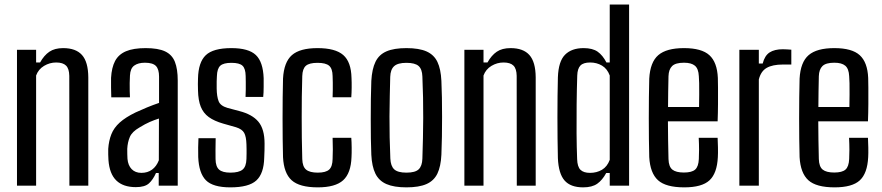

<svg xmlns="http://www.w3.org/2000/svg" viewBox="-20 -820 3894 848"><path d="M55 0V-600H139.5V-544H157Q174.5 -575.5 198 -591.5Q221.5 -607.5 259 -607.5Q315 -607.5 342.2 -577Q369.5 -546.5 370 -478.5V0H286.5L286 -485Q285.5 -516.5 271.8 -530.2Q258 -544 228 -544Q199.5 -544 174.5 -529Q149.5 -514 139.5 -486.5V0Z M580 6.5Q524 6.5 493.8 -22.8Q463.5 -52 459 -113Q458.5 -125.5 458 -137.8Q457.5 -150 458 -162.5Q460.5 -198.5 471.8 -227Q483 -255.5 508.8 -278.8Q534.5 -302 579 -323.5Q602.5 -334.5 629.2 -345.5Q656 -356.5 682.5 -365.5V-481.5Q682.5 -514 668.8 -528.5Q655 -543 620 -543Q590.5 -543 573 -530.5Q555.5 -518 554 -486.5Q553 -472.5 552.8 -453.5Q552.5 -434.5 553 -416.8Q553.5 -399 554 -390H471.5Q471 -410 470.5 -432.8Q470 -455.5 470.5 -476Q473 -521.5 488.2 -550.5Q503.5 -579.5 536.2 -593.5Q569 -607.5 623.5 -607.5Q678.5 -607.5 709.2 -593Q740 -578.5 752.5 -546.8Q765 -515 765 -464.5V0H681V-56H669Q656 -26.5 637.8 -10Q619.5 6.5 580 6.5ZM604.5 -56.5Q632 -56.5 651.5 -70.8Q671 -85 681.5 -112L682 -296.5Q662.5 -290.5 641.8 -281.5Q621 -272.5 596 -257Q563.5 -238.5 553.5 -215.2Q543.5 -192 542 -162.5Q542 -149 542.2 -139Q542.5 -129 543 -118.5Q545.5 -89.5 561.5 -73Q577.5 -56.5 604.5 -56.5Z M997.5 7.5Q920.5 7.5 889.5 -23.8Q858.5 -55 855.5 -126Q855 -148 855.2 -168.5Q855.5 -189 856.5 -209.5H932.5Q931.5 -179.5 931.8 -156.8Q932 -134 932 -117.5Q932.5 -84 947.8 -70.8Q963 -57.5 997.5 -57.5Q1035 -57.5 1051.2 -70.8Q1067.5 -84 1068.5 -118Q1069 -132.5 1069 -142.2Q1069 -152 1069 -161.2Q1069 -170.5 1068.5 -182.5Q1067.5 -216.5 1058.5 -233Q1049.5 -249.5 1022.5 -258L966 -274Q926 -285.5 902 -303Q878 -320.5 866.8 -348.5Q855.5 -376.5 854.5 -420.5Q854 -437.5 854 -448.8Q854 -460 854.5 -473Q856 -545 888.8 -576.2Q921.5 -607.5 1002 -607.5Q1078 -607.5 1110 -577Q1142 -546.5 1144.5 -474.5Q1144.5 -463.5 1144.5 -436.5Q1144.5 -409.5 1142.5 -392H1064.5Q1065.5 -408 1065.5 -425.2Q1065.5 -442.5 1065.5 -458Q1065.5 -473.5 1065 -484.5Q1064.5 -517 1051 -529.8Q1037.5 -542.5 1002 -542.5Q967 -542.5 953 -529.8Q939 -517 938 -484Q937.5 -475 937 -460.8Q936.5 -446.5 937 -428.5Q937.5 -394 945.5 -373.2Q953.5 -352.5 984.5 -343.5L1037 -329.5Q1094 -315 1121.2 -282.5Q1148.5 -250 1148.5 -185.5Q1148.5 -168.5 1148.2 -155Q1148 -141.5 1147 -124Q1145.5 -53.5 1112.2 -23Q1079 7.5 997.5 7.5Z M1449 -390.5Q1449.5 -406 1449.8 -422.5Q1450 -439 1449.8 -455.2Q1449.5 -471.5 1449 -484.5Q1448.5 -517 1433.5 -529.8Q1418.5 -542.5 1382.5 -542.5Q1346 -542.5 1331 -529.5Q1316 -516.5 1315 -484Q1313.5 -437.5 1313 -392.2Q1312.5 -347 1312.5 -302Q1312.5 -257 1313 -211.2Q1313.5 -165.5 1315 -117.5Q1316 -84 1332 -70.8Q1348 -57.5 1383.5 -57.5Q1419 -57.5 1433.8 -71Q1448.5 -84.5 1449 -118Q1450 -138.5 1450 -160.2Q1450 -182 1449 -211.5H1531.5Q1533 -194 1533.2 -168.5Q1533.5 -143 1532.5 -126Q1530 -55 1495.5 -23.8Q1461 7.5 1383.5 7.5Q1303 7.5 1268.2 -23.8Q1233.5 -55 1230 -126Q1229 -161 1228.5 -205.2Q1228 -249.5 1228 -297.2Q1228 -345 1228.5 -390.2Q1229 -435.5 1230 -473Q1234 -545.5 1269.2 -576.5Q1304.5 -607.5 1382.5 -607.5Q1461 -607.5 1496 -577Q1531 -546.5 1532.5 -476Q1533.5 -456 1533.2 -432.5Q1533 -409 1531.5 -390.5Z M1775 7.5Q1720 7.5 1686.8 -7Q1653.5 -21.5 1638 -53.2Q1622.5 -85 1620 -136.5Q1618.5 -167 1618 -208Q1617.5 -249 1617.5 -294Q1617.5 -339 1618 -383Q1618.5 -427 1620 -463Q1623 -515.5 1638.5 -547.2Q1654 -579 1687 -593.2Q1720 -607.5 1775 -607.5Q1831 -607.5 1864 -592.8Q1897 -578 1912 -546.5Q1927 -515 1929.5 -463Q1931 -430 1931.8 -388.8Q1932.5 -347.5 1932.5 -303.2Q1932.5 -259 1931.8 -216.2Q1931 -173.5 1929.5 -136.5Q1927 -85 1911.8 -53.2Q1896.5 -21.5 1863.5 -7Q1830.5 7.5 1775 7.5ZM1775 -57.5Q1814 -57.5 1829.2 -72.2Q1844.5 -87 1845.5 -119Q1847 -164.5 1848 -209.2Q1849 -254 1849.2 -298.8Q1849.5 -343.5 1848.5 -389Q1847.5 -434.5 1845.5 -482Q1844.5 -514.5 1828.8 -528.5Q1813 -542.5 1775 -542.5Q1737 -542.5 1720.8 -527.8Q1704.5 -513 1703.5 -480.5Q1702.5 -440 1701.5 -396.2Q1700.5 -352.5 1700.2 -306.2Q1700 -260 1701 -213Q1702 -166 1704 -120Q1705.5 -86.5 1721.2 -72Q1737 -57.5 1775 -57.5Z M2031 0V-600H2115.5V-544H2133Q2150.5 -575.5 2174 -591.5Q2197.5 -607.5 2235 -607.5Q2291 -607.5 2318.2 -577Q2345.5 -546.5 2346 -478.5V0H2262.5L2262 -485Q2261.5 -516.5 2247.8 -530.2Q2234 -544 2204 -544Q2175.5 -544 2150.5 -529Q2125.5 -514 2115.5 -486.5V0Z M2555.5 7.5Q2500 7.5 2473.5 -22.8Q2447 -53 2444 -121.5Q2443 -161.5 2442.5 -208Q2442 -254.5 2442 -302.2Q2442 -350 2442.5 -395.5Q2443 -441 2444 -478.5Q2446.5 -549 2475.5 -578.2Q2504.5 -607.5 2557.5 -607.5Q2597 -607.5 2619.5 -591.8Q2642 -576 2658.5 -544H2673V-800H2758.5V0H2673V-56H2657.5Q2640.5 -24.5 2617.8 -8.5Q2595 7.5 2555.5 7.5ZM2586 -56.5Q2615.5 -56.5 2638.8 -70.2Q2662 -84 2673 -114V-486.5Q2662 -516.5 2638.8 -530.2Q2615.5 -544 2586.5 -544Q2556.5 -544 2543.5 -530.5Q2530.5 -517 2529.5 -486.5Q2527.5 -425 2526.8 -359Q2526 -293 2526.5 -230.8Q2527 -168.5 2529 -117.5Q2530 -83.5 2543.8 -70Q2557.5 -56.5 2586 -56.5Z M3002 7.5Q2921 7.5 2886.2 -24Q2851.5 -55.5 2847.5 -126Q2846.5 -161.5 2846 -205.8Q2845.5 -250 2845.5 -297.2Q2845.5 -344.5 2846 -390Q2846.5 -435.5 2847.5 -472.5Q2851.5 -545.5 2887.5 -576.5Q2923.5 -607.5 3001 -607.5Q3079 -607.5 3113.2 -576.2Q3147.5 -545 3150.5 -476Q3151 -464.5 3151.2 -432.8Q3151.5 -401 3151.2 -360.8Q3151 -320.5 3149.5 -284H2930Q2930 -243.5 2930.8 -202Q2931.5 -160.5 2932.5 -117.5Q2933.5 -84 2949.5 -71Q2965.5 -58 3000.5 -58Q3035.5 -58 3050.2 -71Q3065 -84 3066.5 -117.5Q3067.5 -132.5 3067.5 -158Q3067.5 -183.5 3066 -211.5H3149.5Q3150.5 -195 3151 -168.8Q3151.5 -142.5 3150.5 -126Q3147 -54.5 3113.5 -23.5Q3080 7.5 3002 7.5ZM2930.5 -347.5H3067.5Q3068 -375 3068.2 -403Q3068.5 -431 3068 -452.8Q3067.5 -474.5 3066.5 -483.5Q3065 -516.5 3049.2 -529.8Q3033.5 -543 3001 -543Q2963.5 -543 2948.5 -528.2Q2933.5 -513.5 2932.5 -483.5Q2932 -450 2931.2 -415.8Q2930.5 -381.5 2930.5 -347.5Z M3245.5 0V-600H3331.5V-539.5H3348.5Q3357.5 -574.5 3379.2 -588.5Q3401 -602.5 3437.5 -602.5Q3447 -602.5 3456.5 -601.8Q3466 -601 3475 -600.5V-535H3438Q3392 -535 3366.2 -520.2Q3340.5 -505.5 3331.5 -469V0Z M3666 7.5Q3585 7.5 3550.2 -24Q3515.5 -55.5 3511.5 -126Q3510.5 -161.5 3510 -205.8Q3509.5 -250 3509.5 -297.2Q3509.5 -344.5 3510 -390Q3510.5 -435.5 3511.5 -472.5Q3515.5 -545.5 3551.5 -576.5Q3587.5 -607.5 3665 -607.5Q3743 -607.5 3777.2 -576.2Q3811.5 -545 3814.5 -476Q3815 -464.5 3815.2 -432.8Q3815.5 -401 3815.2 -360.8Q3815 -320.5 3813.5 -284H3594Q3594 -243.5 3594.8 -202Q3595.5 -160.5 3596.5 -117.5Q3597.5 -84 3613.5 -71Q3629.5 -58 3664.5 -58Q3699.5 -58 3714.2 -71Q3729 -84 3730.5 -117.5Q3731.5 -132.5 3731.5 -158Q3731.5 -183.5 3730 -211.5H3813.5Q3814.5 -195 3815 -168.8Q3815.5 -142.5 3814.5 -126Q3811 -54.5 3777.5 -23.5Q3744 7.5 3666 7.5ZM3594.5 -347.5H3731.5Q3732 -375 3732.2 -403Q3732.5 -431 3732 -452.8Q3731.5 -474.5 3730.5 -483.5Q3729 -516.5 3713.2 -529.8Q3697.5 -543 3665 -543Q3627.5 -543 3612.5 -528.2Q3597.5 -513.5 3596.5 -483.5Q3596 -450 3595.2 -415.8Q3594.5 -381.5 3594.5 -347.5Z"/></svg>

Font: Big Shoulders
Style: Regular
Weight: 400
Designer: Patric King
Foundry: XO Type Co
Version: Version 2.002